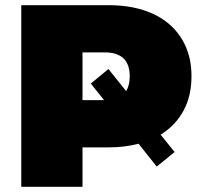

<svg xmlns="http://www.w3.org/2000/svg" viewBox="-20 -720 778 740"><path d="M398 -454 466 -369Q480 -391 480 -426Q480 -518 384 -518H298V-334H381L330 -398ZM514 -166Q460 -152 399 -152H298V0H62V-700H399Q472 -700 531 -681.5Q590 -663 631.5 -627.5Q673 -592 695.5 -541.5Q718 -491 718 -426Q718 -350 687 -293Q656 -236 599 -201L653 -134L584 -78Z"/></svg>

Font: Montserrat-Alt1 Black
Style: Regular
Weight: 900
Designer: Differentunic
Foundry: Differentunic
Version: Version 7.222